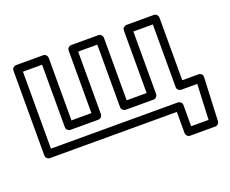

<svg xmlns="http://www.w3.org/2000/svg" viewBox="-118 -746 1345 1121"><g transform="rotate(-20 554.5 -185.5)"><path d="M216 -503V-114C216 -99 230 -89 241 -89H415C430 -89 440 -103 440 -114V-503H559V-114C559 -99 573 -89 584 -89H758C773 -89 783 -103 783 -114V-503H904V-113C904 -98 918 -88 929 -88H1029L1019 132H911V0C911 -15 897 -25 886 -25H97V-503ZM266 -528C266 -539 256 -553 241 -553H72C61 -553 47 -543 47 -528V0C47 11 57 25 72 25H861V157C861 168 871 182 886 182H1043C1055 182 1067 172 1068 158L1080 -112C1081 -128 1068 -138 1055 -138H954V-528C954 -539 944 -553 929 -553H758C747 -553 733 -543 733 -528V-139H609V-528C609 -539 599 -553 584 -553H415C404 -553 390 -543 390 -528V-139H266Z"/></g></svg>

Font: Asimov
Style: XWidOu
Weight: 500
Designer: Google
Version: Version 2.000980; 2014